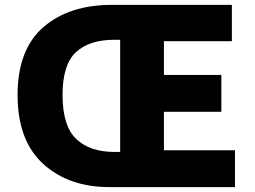

<svg xmlns="http://www.w3.org/2000/svg" viewBox="-20 -764 1040 784"><path d="M939.5 0H426.8Q259.8 0 155.8 -95.2Q51.8 -190.4 51.8 -376Q51.8 -561.5 156.7 -652.8Q261.7 -744.1 436.5 -744.1H926.8V-595.7H649.4V-458H883.8V-307.6H649.4V-150.4H939.5ZM447.3 -143.6H470.7V-601.6H447.3Q345.7 -601.6 290.5 -551.3Q235.4 -501 235.4 -376Q235.4 -250 291 -196.8Q346.7 -143.6 447.3 -143.6Z"/></svg>

Font: Gen Shin Gothic Monospace Heavy
Style: Bold
Weight: 800
Designer: [Source Han Sans]
Ryoko NISHIZUKA  (kana & ideographs); Paul D. Hunt (Latin, Greek & Cyrillic); Wenlong ZHANG  (bopomofo
Version: Version 1.002.20150607